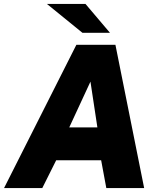

<svg xmlns="http://www.w3.org/2000/svg" viewBox="-42 -949 798 969"><path d="M-21.5 0 343.5 -723H540.5L685.5 0H494.5L468.5 -140H241.5L171.5 0ZM307.5 -306H449.5L414.5 -537ZM389.5 -929H195L374 -783.5H513Z"/></svg>

Font: Public Sans Black
Style: Italic
Weight: 900
Italic angle: -8°
Designer: The Public Sans project authors (U.S. Web Design System). Libre Franklin designed by Pablo Impallari and Rodrigo Fuenzal
Version: Version 1.007; ttfautohint (v1.8.1) -l 8 -r 50 -G 200 -x 14 